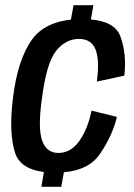

<svg xmlns="http://www.w3.org/2000/svg" viewBox="-20 -705 512 735"><path d="M138.5 10 148 -46.5Q57.5 -58 37.5 -120.5Q13.5 -196.5 29 -325Q47 -478.5 104 -555.5Q151 -619 251.5 -630L261.5 -685H337.5L328 -630.5Q420.5 -622.5 441 -565Q465.5 -498.5 456 -415.5L350.5 -392.5Q362 -473.5 346 -514.8Q330 -556 282.5 -556Q231.5 -556 194.8 -510.2Q158 -464.5 140.5 -328Q124.5 -216 141 -167.8Q157.5 -119.5 203.5 -119.5Q251 -119.5 283.5 -165.2Q316 -211 330.5 -281.5L427.5 -257.5Q410.5 -185.5 362 -115Q320.5 -54 224.5 -45.5L214.5 10Z"/></svg>

Font: Anybody Medium
Style: Italic
Weight: 500
Italic angle: -10°
Designer: Tyler Finck
Foundry: Etcetera Type Company
Version: Version 1.010; ttfautohint (v1.8.3) -l 8 -r 50 -G 200 -x 14 